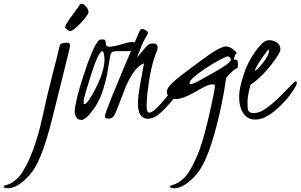

<svg xmlns="http://www.w3.org/2000/svg" viewBox="-218 -613 1588 1014"><path d="M152.3 -373.5C151.7 -382.6 146.8 -387.4 137.7 -387.7C117.2 -387.7 104.5 -384 99.6 -376.5C97.7 -373.5 95.6 -366.6 93.5 -355.7C91.4 -344.8 80.7 -302.4 61.5 -228.5C42.3 -154.6 23.4 -75 4.9 10.3C-21.8 131.7 -56.3 226.4 -98.6 294.4C-113.9 319.2 -133.1 338.4 -156.2 352.1C-166.7 358.2 -176.2 362.3 -184.8 364.3C-193.4 366.2 -197.9 368.5 -198.2 371.1C-198.2 377.9 -191.2 381.3 -177.2 381.3C-147.3 381.3 -114.6 364.1 -79.1 329.6C-62.8 313.6 -49.2 297 -38.1 279.8C-5.5 228.4 26.7 138.3 58.6 9.8L129.4 -274.9C144.7 -336.1 152.3 -369 152.3 -373.5ZM149.9 -448.2C162.6 -448.6 181.6 -462.5 207 -490C232.4 -517.5 246.3 -535.9 248.8 -545.2C251.2 -554.4 247.1 -565.4 236.3 -578.1C227.9 -587.9 220.9 -592.7 215.3 -592.5C209.8 -592.4 206.1 -591.1 204.1 -588.9C200.5 -582.7 186.6 -563.3 162.4 -530.8C138.1 -498.2 126 -477.5 126 -468.8C126 -465.5 129.9 -461.1 137.7 -455.6C144.2 -451 148.3 -448.6 149.9 -448.2Z M357.4 -366.2C346.4 -366.5 340.7 -372.6 340.6 -384.5C340.4 -396.4 337.1 -403 330.6 -404.3C328.6 -404.6 324.1 -404.8 317.1 -404.8C310.1 -404.8 303.9 -401 298.3 -393.6C278.5 -367.2 253.6 -308 223.6 -216.1C193.7 -124.1 177.9 -59.9 176.3 -23.4C177.9 4.9 189.5 19.5 210.9 20.5C228.2 20.5 251.5 -0.7 280.8 -43L281.2 -43.5C309.6 -84.1 331.7 -143.4 347.7 -221.2C348.6 -225.7 351.8 -244.5 357.2 -277.3C362.5 -310.2 365.6 -327 366.2 -327.6C370.4 -337.7 380.4 -342.8 396 -342.8H472.7C488.6 -343.8 499 -347.9 503.9 -355.2C508.8 -362.5 509.4 -370.1 505.6 -377.9C501.9 -385.7 494.5 -390.1 483.6 -391.1C472.7 -392.1 453.2 -388.2 425 -379.4C396.9 -370.6 374.3 -366.2 357.4 -366.2ZM323.2 -342.8C328.8 -340.5 332.4 -327 334 -302.2C334 -260.3 319.2 -209.9 289.6 -151.1C259.9 -92.4 239.1 -63 227.1 -63C224.4 -63 223.4 -68.9 223.9 -80.8C224.4 -92.7 237.6 -139.3 263.7 -220.7C289.7 -302.1 309.6 -342.8 323.2 -342.8Z M756.3 -182.6C755 -191.1 750.3 -196.3 742.2 -198.2C734.4 -197.9 728.4 -194.3 724.1 -187.5C708.2 -159.5 682.1 -124.3 646 -81.8C609.9 -39.3 585 -18.1 571.3 -18.1C561.5 -18.4 556.6 -28.9 556.4 -49.6C556.2 -70.2 557.6 -94.2 560.5 -121.6C571.6 -217.3 587.4 -288.7 607.9 -335.9C612.5 -347 614.7 -355.8 614.7 -362.3C614.1 -375.7 607.1 -382.8 593.8 -383.8C587.6 -383.8 581.6 -383.2 575.9 -382.1C570.2 -380.9 563.2 -375.9 554.7 -366.9C546.2 -358 535 -344.9 521 -327.6L505.4 -308.6L523.9 -356.9C533.4 -382 544.1 -404 556.2 -422.9C561.4 -430.7 563.9 -436.4 563.7 -439.9C563.6 -443.5 560.9 -447.1 555.7 -450.7C538.1 -462.4 526.5 -462.9 521 -452.1C518.4 -447.6 509 -426.1 492.7 -387.7C388.2 -144.2 335.9 -14.6 335.9 1C336.3 9.4 342.3 13.7 354 13.7C365.7 13.7 375.2 9.4 382.3 1C388.2 -6.2 398.1 -28.8 412.1 -66.9C426.4 -105.3 436.8 -132.5 443.4 -148.4C474.9 -223.6 508 -266.9 542.5 -278.3C541.8 -273.4 536.3 -243.6 525.9 -188.7C515.5 -133.9 510.3 -93.6 510.3 -67.9C510.3 -13.5 527.5 13.8 562 14.2C580.6 14.2 599 7.2 617.4 -6.6C635.8 -20.4 663.6 -49.2 700.7 -92.8C737.8 -136.4 756.3 -166.3 756.3 -182.6Z M1002.9 -298.3C1000.3 -285.6 971.8 -264.2 917.5 -233.9L903.3 -225.6C896.8 -221.7 892.3 -219.2 889.6 -218.3C887 -217 872 -208.4 844.5 -192.6C817 -176.8 798.3 -168.9 788.6 -168.9C785 -169.6 783 -171.4 782.7 -174.3C784.3 -189.3 810.3 -213.5 860.6 -247.1C910.9 -280.6 950.2 -302.9 978.5 -314C979.8 -314.6 981.6 -314.9 983.9 -314.9C991.7 -314.9 998 -309.4 1002.9 -298.3ZM913.6 -131.3C890.1 -14.5 868.7 75 849.4 137.2C830 199.4 806.8 252 779.8 294.9C765.1 318.4 746.3 337.1 723.1 351.1C712.1 357.6 702.1 361.9 693.1 364C684.2 366.1 679.5 368.5 679.2 371.1C679.2 377.9 686.4 381.3 700.7 381.3C730.6 381.3 763.5 364.1 799.3 329.6C815.3 313.6 828.8 297.2 839.8 280.3C876.3 223.3 910.8 122.7 943.4 -21.5C958.7 -89.5 969.4 -148.8 975.6 -199.2C982.4 -210 992.8 -221.6 1006.8 -234.1C1020.8 -246.7 1030.1 -252.9 1034.7 -252.9C1037.3 -253.3 1038.6 -260 1038.6 -273.2C1038.6 -286.4 1036.9 -293.9 1033.4 -295.7C1030 -297.4 1026.5 -298.3 1022.9 -298.3C1019.4 -298.3 1017.4 -298.2 1017.1 -297.9C1019.7 -316.7 1025.1 -328.5 1033.2 -333C1014 -355.8 994.5 -367.4 974.6 -367.7C954.8 -368 913.1 -344.7 849.6 -297.9L760.7 -231.4C722 -202.8 694.5 -179.2 678.2 -160.6C657.1 -134.9 657.6 -114.9 679.7 -100.6C691.1 -93.4 700.7 -89.8 708.5 -89.8C733.2 -89.8 764.2 -100.3 801.3 -121.3C838.4 -142.3 862.4 -155.3 873.3 -160.2C884.2 -165 894.2 -167.4 903.3 -167.2C912.4 -167.1 917.2 -164.4 917.5 -159.2C917.5 -157.9 916.2 -149.1 913.6 -132.8Z M1128.4 -239.3C1128.4 -247.1 1138.8 -266.3 1159.4 -296.9C1180.1 -327.5 1193.7 -346 1200.2 -352.5C1201.8 -349.6 1202.6 -347 1202.6 -344.7C1202.6 -329.4 1191.9 -308.3 1170.4 -281.2C1148.9 -254.2 1134.9 -240.2 1128.4 -239.3ZM1322.8 -166.5C1321.8 -165.2 1319.4 -162.8 1315.7 -159.2C1311.9 -155.6 1296.1 -139.5 1268.1 -110.8C1240.1 -82.2 1213.7 -59.2 1189 -41.7C1164.2 -24.3 1142.4 -15.6 1123.5 -15.6C1104.7 -15.6 1093.8 -22.5 1090.8 -36.1C1089.8 -42 1089.4 -55.5 1089.4 -76.7C1089.4 -97.8 1094.6 -127.3 1105 -165C1135.6 -185.5 1165.7 -213.1 1195.3 -247.6C1224.9 -282.1 1246.4 -312.5 1259.8 -338.9C1261.7 -345.4 1262.7 -350.1 1262.7 -353C1262.7 -372.6 1252 -386.7 1230.5 -395.5C1221.4 -399.1 1212.6 -400.9 1204.1 -400.9C1186.5 -400.9 1169.6 -390.5 1153.3 -369.6C1116.5 -327 1089.3 -279.4 1071.5 -226.8C1053.8 -174.2 1044.9 -133.5 1044.9 -104.5C1044.9 -53.7 1057.5 -18.1 1082.5 2.4C1095.9 13.2 1112 18.6 1130.9 18.6C1170.9 18.6 1217 -7.8 1269 -60.5C1301.9 -93.7 1326.3 -125.2 1342.3 -154.8C1347.5 -164.6 1350.1 -171.5 1350.1 -175.8C1348.1 -187.2 1339 -184.1 1322.8 -166.5Z"/></svg>

Font: Kristi
Style: Medium
Weight: 400
Italic angle: -15°
Version: Version 1.003